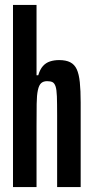

<svg xmlns="http://www.w3.org/2000/svg" viewBox="-20 -763 380 783"><path d="M33 0V-743H129V-456H136Q143 -480 155 -493.5Q167 -507 184 -512.5Q201 -518 221 -518Q249 -518 266.5 -509Q284 -500 293 -480.5Q302 -461 305.5 -427.5Q309 -394 309 -345V0H213V-293Q213 -342 212 -370Q211 -398 206.5 -411Q202 -424 194 -428Q186 -432 172 -432Q157 -432 148 -424Q139 -416 134.5 -395.5Q130 -375 129.5 -339.5Q129 -304 129 -249V0Z"/></svg>

Font: Saira UltraCondensed
Style: Bold
Weight: 700
Width: 1
Designer: Hector Gatti with collaboration of the Omnibus-Type team
Foundry: Omnibus-Type
Version: Version 1.101